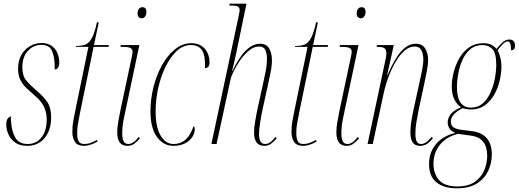

<svg xmlns="http://www.w3.org/2000/svg" viewBox="-20 -780 2810 1040"><path d="M127 10Q87 10 62 -8Q37 -26 25.5 -52.5Q14 -79 14 -104Q14 -130 23 -139.5Q32 -149 39 -149Q39 -142 39 -135.5Q39 -129 40 -122Q43 -69 63 -34.5Q83 0 130 0Q176 0 204.5 -35.5Q233 -71 233 -132Q233 -170 218.5 -201.5Q204 -233 165 -265Q143 -284 123 -303Q103 -322 90.5 -347Q78 -372 78 -408Q78 -452 96 -483Q114 -514 143 -530.5Q172 -547 205 -547Q239 -547 260 -531.5Q281 -516 291 -492.5Q301 -469 301 -444Q301 -404 276 -404V-431Q274 -480 259.5 -508.5Q245 -537 204 -537Q161 -537 131 -504.5Q101 -472 101 -416Q101 -370 121.5 -345Q142 -320 177 -290Q211 -262 234 -230.5Q257 -199 257 -143Q257 -76 222 -33Q187 10 127 10Z M436 10Q399 10 385.5 -12Q372 -34 372 -63Q372 -79 373 -93.5Q374 -108 378 -130.5Q382 -153 390 -192L459 -526H391L392 -531Q420 -531 440 -537.5Q460 -544 476 -571Q492 -598 505 -659H515L489 -536H570L568 -526H487L415 -177Q407 -137 403 -114Q399 -91 398.5 -79Q398 -67 398 -59Q398 -29 406 -14.5Q414 0 436 0Q455 0 470.5 -6Q486 -12 505 -22L508 -13Q487 -1 468.5 4.5Q450 10 436 10Z M747 -681Q738 -681 731.5 -687.5Q725 -694 725 -708Q725 -722 732 -731.5Q739 -741 752 -741Q773 -741 773 -715Q773 -700 766 -690.5Q759 -681 747 -681ZM670 10Q615 10 615 -63Q615 -89 620.5 -121Q626 -153 632 -181L695 -478Q698 -492 698 -500Q698 -513 687.5 -519.5Q677 -526 647 -526H632L635 -536H735L651 -139Q645 -109 643.5 -90Q642 -71 642 -60Q642 -32 649 -16Q656 0 675 0Q702 0 731 -38L738 -31Q722 -12 706.5 -1Q691 10 670 10Z M919 10Q866 10 830.5 -37.5Q795 -85 795 -179Q795 -242 811 -306.5Q827 -371 856.5 -425Q886 -479 927 -512.5Q968 -546 1017 -546Q1050 -546 1072 -531Q1094 -516 1104.5 -492.5Q1115 -469 1115 -444Q1115 -425 1108 -418Q1101 -411 1090 -411Q1091 -432 1090 -448Q1087 -496 1068 -516Q1049 -536 1014 -536Q972 -536 937.5 -504Q903 -472 877 -419Q851 -366 837 -303Q823 -240 823 -177Q823 -91 850 -45.5Q877 0 920 0Q997 0 1028 -96Q1035 -93 1035 -79Q1035 -59 1022 -38.5Q1009 -18 983 -4Q957 10 919 10Z M1411 10Q1383 10 1369.5 -9Q1356 -28 1356 -61Q1356 -87 1362.5 -125Q1369 -163 1377 -200L1406 -332Q1414 -367 1420 -398.5Q1426 -430 1426 -461Q1426 -490 1417.5 -509Q1409 -528 1383 -528Q1355 -528 1329 -506.5Q1303 -485 1281.5 -454.5Q1260 -424 1246 -395Q1232 -366 1229 -351L1153 0H1125L1273 -694Q1275 -705 1276.5 -712.5Q1278 -720 1278 -725Q1278 -740 1267.5 -745Q1257 -750 1234 -750H1222L1224 -760H1315L1263 -509Q1261 -500 1256.5 -478.5Q1252 -457 1246.5 -434Q1241 -411 1237 -396H1239Q1275 -471 1312 -507Q1349 -543 1388 -543Q1425 -543 1439 -516Q1453 -489 1453 -454Q1453 -423 1446 -390.5Q1439 -358 1434 -332L1405 -200Q1395 -156 1389 -116Q1383 -76 1383 -53Q1383 -30 1390.5 -15Q1398 0 1417 0Q1443 0 1472 -38L1479 -31Q1463 -12 1447.5 -1Q1432 10 1411 10Z M1623 10Q1586 10 1572.5 -12Q1559 -34 1559 -63Q1559 -79 1560 -93.5Q1561 -108 1565 -130.5Q1569 -153 1577 -192L1646 -526H1578L1579 -531Q1607 -531 1627 -537.5Q1647 -544 1663 -571Q1679 -598 1692 -659H1702L1676 -536H1757L1755 -526H1674L1602 -177Q1594 -137 1590 -114Q1586 -91 1585.5 -79Q1585 -67 1585 -59Q1585 -29 1593 -14.5Q1601 0 1623 0Q1642 0 1657.5 -6Q1673 -12 1692 -22L1695 -13Q1674 -1 1655.5 4.5Q1637 10 1623 10Z M1934 -681Q1925 -681 1918.5 -687.5Q1912 -694 1912 -708Q1912 -722 1919 -731.5Q1926 -741 1939 -741Q1960 -741 1960 -715Q1960 -700 1953 -690.5Q1946 -681 1934 -681ZM1857 10Q1802 10 1802 -63Q1802 -89 1807.5 -121Q1813 -153 1819 -181L1882 -478Q1885 -492 1885 -500Q1885 -513 1874.5 -519.5Q1864 -526 1834 -526H1819L1822 -536H1922L1838 -139Q1832 -109 1830.5 -90Q1829 -71 1829 -60Q1829 -32 1836 -16Q1843 0 1862 0Q1889 0 1918 -38L1925 -31Q1909 -12 1893.5 -1Q1878 10 1857 10Z M2256 10Q2227 10 2215 -9Q2203 -28 2203 -64Q2203 -92 2208.5 -126Q2214 -160 2223 -200L2254 -342Q2258 -361 2265.5 -396Q2273 -431 2273 -459Q2273 -473 2269.5 -489Q2266 -505 2256 -516.5Q2246 -528 2225 -528Q2198 -528 2172.5 -506.5Q2147 -485 2125 -448.5Q2103 -412 2086 -367.5Q2069 -323 2059 -278L1999 0H1971L2065 -442Q2069 -460 2071 -471Q2073 -482 2073 -489Q2073 -509 2064 -517.5Q2055 -526 2029 -526H2020L2022 -536H2113L2077 -373H2079Q2117 -463 2154 -503Q2191 -543 2231 -543Q2268 -543 2283.5 -516.5Q2299 -490 2299 -456Q2299 -431 2292.5 -397Q2286 -363 2278 -326L2248 -186Q2241 -151 2235.5 -118Q2230 -85 2230 -57Q2230 -29 2237 -14.5Q2244 0 2261 0Q2272 0 2285.5 -7.5Q2299 -15 2318 -39L2325 -31Q2304 -6 2288.5 2Q2273 10 2256 10Z M2454 240Q2385 240 2344.5 208Q2304 176 2304 109Q2304 61 2324 26Q2344 -9 2376.5 -30.5Q2409 -52 2447 -60Q2424 -69 2414.5 -84.5Q2405 -100 2405 -117Q2405 -138 2419.5 -159Q2434 -180 2477 -199Q2456 -213 2441.5 -240.5Q2427 -268 2427 -313Q2427 -347 2437 -387Q2447 -427 2467.5 -463.5Q2488 -500 2520.5 -523Q2553 -546 2598 -546Q2645 -546 2669 -515Q2688 -538 2704 -552Q2720 -566 2739 -566Q2755 -566 2762.5 -556.5Q2770 -547 2770 -532Q2770 -508 2748 -508Q2748 -556 2731 -556Q2719 -556 2705.5 -543Q2692 -530 2675 -508Q2682 -496 2689 -472Q2696 -448 2696 -416Q2696 -386 2687.5 -347Q2679 -308 2659.5 -271.5Q2640 -235 2608 -211Q2576 -187 2530 -187Q2513 -187 2502 -190Q2491 -193 2486 -194Q2422 -162 2422 -121Q2422 -99 2437.5 -89.5Q2453 -80 2478 -77L2534 -70Q2644 -57 2644 57Q2644 102 2625 144Q2606 186 2564.5 213Q2523 240 2454 240ZM2531 -197Q2569 -197 2595 -220Q2621 -243 2637 -279Q2653 -315 2660.5 -355Q2668 -395 2668 -429Q2668 -493 2647 -514.5Q2626 -536 2594 -536Q2554 -536 2527 -513Q2500 -490 2484.5 -454.5Q2469 -419 2462 -380Q2455 -341 2455 -309Q2455 -197 2531 -197ZM2457 230Q2517 230 2552.5 204.5Q2588 179 2603.5 141Q2619 103 2619 64Q2619 -33 2533 -45L2461 -55Q2397 -39 2362.5 4.5Q2328 48 2328 107Q2328 160 2358 195Q2388 230 2457 230Z"/></svg>

Font: Noto Serif Display ExtraCondensed Thin
Style: Italic
Weight: 100
Width: 2
Italic angle: -12°
Designer: Monotype Design Team
Foundry: Monotype Imaging Inc.
Version: Version 2.009